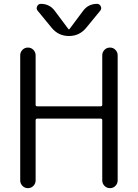

<svg xmlns="http://www.w3.org/2000/svg" viewBox="-20 -977 716 997"><path d="M85 -40V-690Q85 -706 96.5 -718Q108 -730 125 -730Q142 -730 153.5 -718Q165 -706 165 -690V-433Q165 -425 173 -425H503Q511 -425 511 -433V-690Q511 -706 522.5 -718Q534 -730 551 -730Q568 -730 579.5 -718Q591 -706 591 -690V-40Q591 -24 579.5 -12Q568 0 551 0Q534 0 522.5 -12Q511 -24 511 -40V-352Q511 -361 503 -361H173Q165 -361 165 -352V-40Q165 -24 153.5 -12Q142 0 125 0Q108 0 96.5 -12Q85 -24 85 -40ZM411 -920Q438 -957 484 -957Q497 -957 503 -944.5Q509 -932 501 -922L428 -833Q393 -790 338 -790Q283 -790 248 -833L175 -922Q167 -932 173 -944.5Q179 -957 192 -957Q238 -957 265 -920L336 -825H338H340Z"/></svg>

Font: Rounded Mplus 1c
Style: Regular
Weight: 400
Version: Version 1.059.20150529